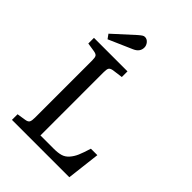

<svg xmlns="http://www.w3.org/2000/svg" viewBox="-261 -1040 1159 1159"><g transform="rotate(45 318.5 -461.0)"><path d="M126 -752 106 -779.8 236.8 -898.9Q251.5 -911.6 259.5 -916.7Q267.6 -921.9 275.9 -921.9Q293.9 -921.9 306.4 -906.7Q318.8 -891.6 318.8 -874Q318.8 -835.9 276.9 -817.9ZM62 0V-47.9L120.1 -57.1Q140.1 -60.5 145.5 -71.5Q150.9 -82.5 150.9 -107.9V-596.2Q150.9 -621.1 145 -630.4Q139.2 -639.6 118.2 -643.1L62 -651.9V-700.2H348.1V-651.9L282.2 -643.1Q261.7 -639.6 255.9 -630.1Q250 -620.6 250 -596.2V-55.2H362.8Q399.9 -55.2 423.6 -62.3Q447.3 -69.3 465.3 -89.8Q483.4 -110.4 495.1 -137.5Q506.8 -164.6 522 -213.9H577.1L551.8 0Z"/></g></svg>

Font: Literata Book
Style: Regular
Weight: 400
Designer: Latin by Veronika Burian and Jose Scaglione. Greek by Irene Vlachou. Cyrillic by Vera Evstafieva
Foundry: TypeTogether
Version: Version 2.003;PS 002.003;hotconv 1.0.88;makeotf.lib2.5.64775